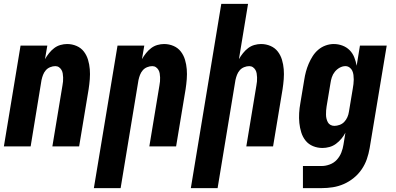

<svg xmlns="http://www.w3.org/2000/svg" viewBox="-20 -755 2040 990"><path d="M0 0 86 -520H224L212 -450Q221 -466 233 -481Q245 -496 259.5 -507Q274 -518 291.5 -523Q309 -528 326 -528Q352 -528 375 -518Q398 -508 412.5 -489Q427 -470 434 -446.5Q441 -423 443 -398Q445 -373 443 -347Q441 -321 437 -295L388 0H250L302 -314Q304 -325 305 -335Q306 -345 305.5 -355.5Q305 -366 303.5 -376Q302 -386 297 -394.5Q292 -403 284 -408.5Q276 -414 265 -414Q252 -414 238.5 -408.5Q225 -403 216 -392.5Q207 -382 202 -369Q197 -356 194 -342L138 0Z M464 215 586 -520H724L712 -450Q721 -466 733 -481Q745 -496 759.5 -507Q774 -518 791.5 -523Q809 -528 826 -528Q852 -528 875 -518Q898 -508 912.5 -489Q927 -470 934 -446.5Q941 -423 943 -398Q945 -373 943 -347Q941 -321 937 -295L888 0H750L802 -314Q804 -325 805 -335Q806 -345 805.5 -355.5Q805 -366 803.5 -376Q802 -386 797 -394.5Q792 -403 784 -408.5Q776 -414 765 -414Q752 -414 738.5 -408.5Q725 -403 716 -392.5Q707 -382 702 -369Q697 -356 694 -342L602 215Z M964 215 1121 -735H1259L1212 -450Q1221 -466 1233 -481Q1245 -496 1259.5 -507Q1274 -518 1291.5 -523Q1309 -528 1326 -528Q1352 -528 1375 -518Q1398 -508 1412.5 -489Q1427 -470 1434 -446.5Q1441 -423 1443 -398Q1445 -373 1443 -347Q1441 -321 1437 -295L1388 0H1250L1302 -314Q1304 -325 1305 -335Q1306 -345 1305.5 -355.5Q1305 -366 1303.5 -376Q1302 -386 1297 -394.5Q1292 -403 1284 -408.5Q1276 -414 1265 -414Q1252 -414 1238.5 -408.5Q1225 -403 1216 -392.5Q1207 -382 1202 -369Q1197 -356 1194 -342L1102 215Z M1542 215V101H1639Q1659 101 1680.5 93Q1702 85 1717 68.5Q1732 52 1740 31.5Q1748 11 1751 -9L1761 -71Q1753 -55 1740.5 -40Q1728 -25 1712.5 -13.5Q1697 -2 1678.5 3Q1660 8 1643 8Q1617 8 1594 -1.5Q1571 -11 1556 -29.5Q1541 -48 1533.5 -72Q1526 -96 1523.5 -121Q1521 -146 1522.5 -172Q1524 -198 1529 -225L1549 -345Q1552 -365 1557.5 -385.5Q1563 -406 1571.5 -426Q1580 -446 1592 -465Q1604 -484 1621 -498.5Q1638 -513 1659 -520.5Q1680 -528 1701 -528Q1724 -528 1745.5 -520Q1767 -512 1782.5 -496.5Q1798 -481 1806.5 -460Q1815 -439 1819 -416L1836 -520H1974L1886 9Q1881 38 1871.5 65.5Q1862 93 1845 118Q1828 143 1804 162.5Q1780 182 1752.5 194Q1725 206 1696 210.5Q1667 215 1638 215ZM1704 -106Q1717 -106 1731 -111Q1745 -116 1755 -126.5Q1765 -137 1771 -150.5Q1777 -164 1779 -178L1799 -298Q1801 -310 1802.5 -321.5Q1804 -333 1804 -345Q1804 -357 1802.5 -368.5Q1801 -380 1796.5 -390Q1792 -400 1782.5 -407Q1773 -414 1761 -414Q1746 -414 1731.5 -406Q1717 -398 1706.5 -385Q1696 -372 1691 -356.5Q1686 -341 1684 -326L1664 -206Q1662 -195 1661.5 -184.5Q1661 -174 1661 -163.5Q1661 -153 1663.5 -143Q1666 -133 1670.5 -124.5Q1675 -116 1684 -111Q1693 -106 1704 -106Z"/></svg>

Font: Iosevka Heavy
Style: Italic
Weight: 900
Italic angle: -9°
Monospace: yes
Designer: Belleve Invis
Foundry: Belleve Invis
Version: Version 32.5.0; ttfautohint (v1.8.4)